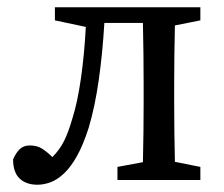

<svg xmlns="http://www.w3.org/2000/svg" viewBox="-20 -495 616 528"><path d="M83 13Q52 13 34 -4Q16 -21 16 -57Q24 -75 34.5 -85Q45 -95 62 -95Q82 -95 96 -86Q110 -77 124 -63Q144 -83 156 -107Q168 -131 179 -169Q193 -213 202.5 -279Q212 -345 216 -421L131 -439V-475H531V-439L461 -425Q460 -387 459.5 -343Q459 -299 459 -265V-210Q459 -175 459.5 -131.5Q460 -88 461 -50L531 -36V0H303V-36L373 -49Q374 -87 374.5 -131Q375 -175 375 -210V-265Q375 -300 374.5 -347Q374 -394 373 -432H267Q262 -348 251.5 -274.5Q241 -201 224 -144Q209 -97 192 -66.5Q175 -36 156.5 -18.5Q138 -1 119.5 6Q101 13 83 13Z"/></svg>

Font: Source Serif Pro
Style: Regular
Weight: 400
Designer: Frank Grießhammer
Foundry: Adobe Systems Incorporated
Version: Version 2.000;PS 1.000;hotconv 16.6.51;makeotf.lib2.5.65220